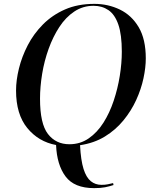

<svg xmlns="http://www.w3.org/2000/svg" viewBox="-20 -745 797 993"><path d="M467 228Q364 228 319 167.5Q274 107 270 5Q179 -12 121 -83Q63 -154 63 -277Q63 -330 78 -391Q93 -452 123.5 -511Q154 -570 202 -618.5Q250 -667 316 -696Q382 -725 468 -725Q539 -725 600 -695.5Q661 -666 697.5 -604Q734 -542 734 -443Q734 -396 722 -340Q710 -284 684.5 -228Q659 -172 618.5 -122.5Q578 -73 522.5 -39Q467 -5 394 6Q398 84 412 128.5Q426 173 449.5 192Q473 211 505 211Q524 211 538 208Q552 205 565 202L567 212Q546 219 523.5 223.5Q501 228 467 228ZM339 1Q395 1 439 -29.5Q483 -60 515 -110.5Q547 -161 568 -224Q589 -287 599.5 -352.5Q610 -418 610 -478Q610 -566 592 -618Q574 -670 541 -692.5Q508 -715 464 -715Q409 -715 364.5 -685.5Q320 -656 287 -605.5Q254 -555 231.5 -492.5Q209 -430 198 -363Q187 -296 187 -234Q187 -105 228 -52Q269 1 339 1Z"/></svg>

Font: Noto Serif Display Medium
Style: Italic
Weight: 500
Italic angle: -12°
Designer: Monotype Design Team
Foundry: Monotype Imaging Inc.
Version: Version 2.009